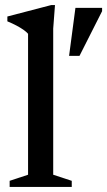

<svg xmlns="http://www.w3.org/2000/svg" viewBox="-20 -736 422 756"><path d="M189.5 -48 262.5 -24V0H18V-24L90.5 -48V-603Q83.5 -611 72 -619Q60.5 -627 44.5 -635.5Q28.5 -644 9 -652V-671L181.5 -716H196.5L189.5 -623.5ZM252 -516 277 -705H382V-692L293 -516Z"/></svg>

Font: Newsreader 16pt 16pt Medium
Style: Regular
Weight: 500
Version: Version 1.003